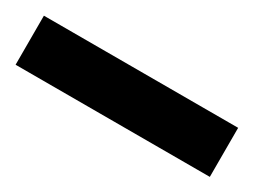

<svg xmlns="http://www.w3.org/2000/svg" viewBox="-26 -820 448 339"><g transform="rotate(30 198.0 -650.0)"><path d="M0 -600V-700H396V-600Z"/></g></svg>

Font: Archivo SemiBold Expanded Black
Style: Regular
Weight: 900
Width: 7
Version: Version 2.001